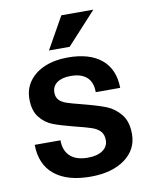

<svg xmlns="http://www.w3.org/2000/svg" viewBox="-82 -774 674 851"><g transform="rotate(-10 254.5 -348.5)"><path d="M454 -350H344Q344 -395 319 -417.5Q294 -440 247 -440Q207 -440 185 -424Q163 -408 163 -380Q163 -359 174.5 -346.5Q186 -334 208 -326.5Q230 -319 278 -307Q344 -290 380.5 -275.5Q417 -261 443.5 -228.5Q470 -196 470 -140Q470 -70 412 -27.5Q354 15 257 15Q153 15 95.5 -31.5Q38 -78 37 -167H153Q153 -120 180.5 -95Q208 -70 259 -70Q302 -70 326.5 -87Q351 -104 351 -133Q351 -158 338 -172.5Q325 -187 300.5 -195.5Q276 -204 223 -217Q164 -232 130.5 -245Q97 -258 73 -288Q49 -318 49 -371Q49 -416 74 -450.5Q99 -485 144 -504Q189 -523 248 -523Q346 -523 399.5 -478.5Q453 -434 454 -350ZM172 -568 253 -712H397L265 -568Z"/></g></svg>

Font: CST
Style: Medium
Weight: 500
Version: Version 1.00